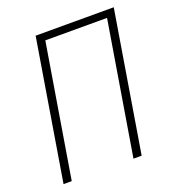

<svg xmlns="http://www.w3.org/2000/svg" viewBox="-133 -841 866 947"><g transform="rotate(-20 300.0 -367.5)"><path d="M39 0 160 -735H570L449 0H406L521 -697H197L82 0Z"/></g></svg>

Font: Iosevka Extralight Extended
Style: Italic
Weight: 200
Width: 7
Italic angle: -9°
Monospace: yes
Designer: Belleve Invis
Foundry: Belleve Invis
Version: Version 32.5.0; ttfautohint (v1.8.4)